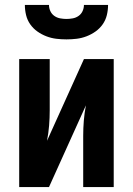

<svg xmlns="http://www.w3.org/2000/svg" viewBox="-20 -760 540 780"><path d="M58 0V-520H182V-312Q182 -281 179.5 -250Q177 -219 171 -188L321 -520H442V0H318V-208Q318 -239 320.5 -270Q323 -301 329 -332L179 0ZM250 -600Q229 -600 208.5 -602.5Q188 -605 168.5 -612.5Q149 -620 132 -632Q115 -644 103 -661Q91 -678 86 -698.5Q81 -719 81 -740H179Q179 -727 184.5 -715Q190 -703 200.5 -695.5Q211 -688 224 -685.5Q237 -683 250 -683Q263 -683 276 -685.5Q289 -688 299.5 -695.5Q310 -703 315.5 -715Q321 -727 321 -740H419Q419 -719 414 -698.5Q409 -678 397 -661Q385 -644 368 -632Q351 -620 331.5 -612.5Q312 -605 291.5 -602.5Q271 -600 250 -600Z"/></svg>

Font: Iosevka Extrabold
Style: Regular
Weight: 800
Monospace: yes
Designer: Belleve Invis
Foundry: Belleve Invis
Version: Version 32.5.0; ttfautohint (v1.8.4)